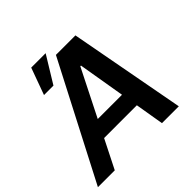

<svg xmlns="http://www.w3.org/2000/svg" viewBox="-215 -955 1133 1133"><g transform="rotate(-45 351.5 -388.5)"><path d="M355.8 -727.3H518.5L654.1 0H513.5L483.3 -179.3H209.9L119.7 0H-21ZM262.8 -285.2H465.2L415.8 -578.1H410.2ZM199.6 -777.3H320L217.3 -609.4H138.5Z"/></g></svg>

Font: Inter P Semi Bold
Style: Italic
Weight: 600
Italic angle: 9.39999°
Designer: Rasmus Andersson
Foundry: rsms
Version: Version 3.018;git-588b23468